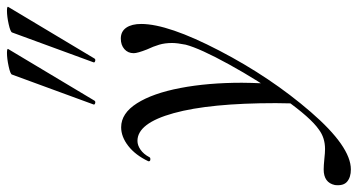

<svg xmlns="http://www.w3.org/2000/svg" viewBox="-328 -508 1052 565"><g transform="rotate(-90 198.5 -225.0)"><path d="M-63 234Q-56 201 -17 201Q-6 201 14 203Q32 205 43 205Q76 205 100 187Q135 163 190 85.5Q245 8 292 -77.5Q339 -163 350 -205Q355 -230 355 -245Q355 -266 350 -283Q345 -300 336 -319Q325 -347 325 -358Q325 -375 337 -385.5Q349 -396 368 -396Q389 -396 400 -380Q411 -364 411 -336Q411 -257 332.5 -106Q254 45 152 163Q50 281 -17 281Q-40 281 -53 270Q-66 259 -63 234ZM178 60Q178 -134 148.5 -240.5Q119 -347 67 -347Q54 -347 41 -338Q28 -329 19 -312Q18 -309 13 -309Q6 -309 7 -315Q25 -353 52 -374Q79 -395 107 -395Q148 -395 177.5 -348.5Q207 -302 222.5 -221Q238 -140 238 -40Q238 -17 236 29L177 120ZM181 -471Q178 -471 175.5 -472.5Q173 -474 174 -476L262 -716Q263 -721 286 -726Q309 -731 326 -731Q340 -731 337 -727L185 -473Q183 -471 181 -471ZM305 -471Q302 -471 299.5 -472.5Q297 -474 298 -476L386 -716Q388 -721 410.5 -726Q433 -731 450 -731Q464 -731 461 -727L309 -473Q307 -471 305 -471Z"/></g></svg>

Font: Cormorant Infant Medium
Style: Italic
Weight: 500
Italic angle: -10°
Designer: Christian Thalmann (Catharsis Fonts)
Foundry: Catharsis Fonts
Version: Version 4.000